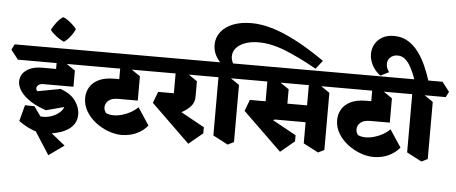

<svg xmlns="http://www.w3.org/2000/svg" viewBox="-137 -1226 4015 1691"><g transform="rotate(5 1871.0 -380.5)"><path d="M289 87Q227 87 172 63.5Q117 40 59 -1L97 -144L181 -142L252 -42L195 -73Q230 -55 269.5 -56Q309 -57 346 -71.5Q383 -86 409.5 -109.5Q436 -133 443 -158L285 -116Q204 -142 146.5 -179.5Q89 -217 58 -261Q27 -305 27 -349Q27 -386 48.5 -417Q70 -448 113 -467Q156 -486 220 -486H411L508 -343H240Q213 -343 198 -330Q183 -317 183 -301Q183 -294 186 -287.5Q189 -281 194 -276L398 -314Q487 -282 529 -224Q571 -166 571 -104Q571 -56 550 -22.5Q529 11 495.5 32.5Q462 54 423.5 66Q385 78 349 82.5Q313 87 289 87ZM340 277 153 -14 236 -12 475 180ZM508 -343 342 -361V-599L388 -568L508 -486ZM0 -538 -65 -621 -40 -670H600L665 -587L640 -538Z M390 -730Q371 -738 347 -753.5Q323 -769 301 -788Q279 -807 266 -825Q284 -861 311 -895.5Q338 -930 366 -946Q388 -938 411 -921Q434 -904 453.5 -885.5Q473 -867 485 -851Q472 -818 445 -783.5Q418 -749 390 -730Z M969 43Q909 43 847.5 20Q786 -3 734 -43.5Q682 -84 650.5 -138Q619 -192 619 -254Q619 -304 643.5 -347.5Q668 -391 721.5 -418Q775 -445 862 -445H997L1083 -271H912Q852 -271 824 -246Q796 -221 796 -186Q796 -172 800.5 -161Q805 -150 813 -138Q841 -124 878 -123.5Q915 -123 955 -134Q995 -145 1031.5 -165.5Q1068 -186 1095 -213L1196 -60Q1161 -19 1120.5 3.5Q1080 26 1040.5 34.5Q1001 43 969 43ZM1083 -271 904 -313V-599L963 -568L1083 -486ZM600 -538 535 -621 560 -670H1198L1263 -587L1238 -538Z M1559 69 1217 -263 1255 -363H1414L1385 -252L1683 -88V-34ZM1406 -159 1284 -271Q1311 -285 1336 -298.5Q1361 -312 1377.5 -327.5Q1394 -343 1394 -361V-599L1467 -568L1587 -486V-354Q1587 -307 1565.5 -276.5Q1544 -246 1503.5 -220Q1463 -194 1406 -159ZM1198 -538 1133 -621 1158 -670H1703L1768 -587L1743 -538Z M1795 -651Q1755 -689 1734.5 -730.5Q1714 -772 1714 -819Q1714 -884 1752 -933.5Q1790 -983 1859.5 -1010.5Q1929 -1038 2024 -1038Q2101 -1038 2194.5 -1012.5Q2288 -987 2406.5 -927Q2525 -867 2677 -762L2618 -687Q2468 -772 2339.5 -823.5Q2211 -875 2100 -875Q2032 -875 1981 -856.5Q1930 -838 1902 -805.5Q1874 -773 1874 -731Q1874 -712 1881 -692Q1888 -672 1901 -651ZM1905 46 1773 -23V-599L1839 -568L1959 -486V19ZM1703 -538 1638 -621 1663 -670H2019L2084 -587L2059 -538Z M2370 69 2028 -263 2066 -363H2225L2196 -252L2494 -88V-34ZM2217 -159 2095 -271Q2122 -285 2147 -298.5Q2172 -312 2188.5 -327.5Q2205 -343 2205 -361V-599L2278 -568L2398 -486V-354Q2398 -307 2376.5 -276.5Q2355 -246 2314.5 -220Q2274 -194 2217 -159ZM2258 -210 2257 -359H2641L2651 -210ZM2009 -538 1944 -621 1969 -670H2514L2579 -587L2554 -538ZM2704 46 2572 -23V-599L2638 -568L2758 -486V19ZM2512 -538 2447 -621 2472 -670H2828L2893 -587L2868 -538Z M3197 43Q3137 43 3075.5 20Q3014 -3 2962 -43.5Q2910 -84 2878.5 -138Q2847 -192 2847 -254Q2847 -304 2871.5 -347.5Q2896 -391 2949.5 -418Q3003 -445 3090 -445H3225L3311 -271H3140Q3080 -271 3052 -246Q3024 -221 3024 -186Q3024 -172 3028.5 -161Q3033 -150 3041 -138Q3069 -124 3106 -123.5Q3143 -123 3183 -134Q3223 -145 3259.5 -165.5Q3296 -186 3323 -213L3424 -60Q3389 -19 3348.5 3.5Q3308 26 3268.5 34.5Q3229 43 3197 43ZM3311 -271 3132 -313V-599L3191 -568L3311 -486ZM2828 -538 2763 -621 2788 -670H3426L3491 -587L3466 -538Z M3500 -650Q3487 -688 3471 -726Q3455 -764 3435 -795.5Q3415 -827 3389 -846.5Q3363 -866 3328 -866Q3290 -866 3265 -842.5Q3240 -819 3240 -784Q3240 -749 3266 -713L3192 -676Q3142 -714 3117.5 -763Q3093 -812 3093 -860Q3093 -907 3115 -946.5Q3137 -986 3179 -1010.5Q3221 -1035 3282 -1035Q3353 -1035 3407 -1002Q3461 -969 3501 -914.5Q3541 -860 3570 -793.5Q3599 -727 3620 -660ZM3618 46 3486 -23V-599L3552 -568L3672 -486V19ZM3426 -538 3361 -621 3386 -670H3742L3807 -587L3782 -538Z"/></g></svg>

Font: Eczar ExtraBold
Style: Regular
Weight: 800
Designer: Vaibhav Singh
Foundry: Rosetta Type Foundry
Version: Version 2.000